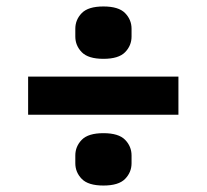

<svg xmlns="http://www.w3.org/2000/svg" viewBox="-20 -602 640 594"><path d="M67 -247V-365H532V-247ZM300 -28Q253 -28 233 -48.5Q213 -69 213 -97V-121Q213 -149 233 -169.5Q253 -190 300 -190Q347 -190 367 -169.5Q387 -149 387 -121V-97Q387 -69 367 -48.5Q347 -28 300 -28ZM300 -420Q253 -420 233 -440.5Q213 -461 213 -489V-513Q213 -541 233 -561.5Q253 -582 300 -582Q347 -582 367 -561.5Q387 -541 387 -513V-489Q387 -461 367 -440.5Q347 -420 300 -420Z"/></svg>

Font: IBM Plex Arabic
Style: Bold
Weight: 700
Designer: Mike Abbink, Paul van der Laan, Pieter van Rosmalen, Wael Morcos, Khajak Apelian
Foundry: Bold Monday
Version: Version 1.0